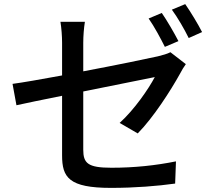

<svg xmlns="http://www.w3.org/2000/svg" viewBox="-20 -868 1040 934"><path d="M848 -668C828 -707 792 -769 767 -805L703 -778C730 -740 762 -680 782 -640ZM385 -660C385 -691 388 -732 393 -762H274C279 -732 282 -691 282 -660V-501C179 -482 87 -466 41 -460L60 -356C101 -365 186 -383 282 -402V-112C282 -5 315 46 520 46C637 46 746 37 832 25L836 -83C736 -63 634 -52 522 -52C407 -52 385 -74 385 -140V-423C547 -456 709 -488 733 -493C703 -436 634 -335 562 -270L650 -219C726 -296 810 -427 856 -510C863 -524 875 -544 884 -556L809 -614C794 -606 772 -600 748 -594C704 -584 545 -551 385 -521ZM816 -821C844 -783 877 -726 898 -683L963 -712C945 -748 907 -811 881 -848Z"/></svg>

Font: Noto Sans T Chinese Medium
Style: Regular
Weight: 500
Designer: Ryoko NISHIZUKA (kana & ideographs); Paul D. Hunt (Latin, Greek & Cyrillic); Wenlong ZHANG (bopomofo); Sandoll Communica
Foundry: Adobe Systems Incorporated
Version: Version 1.000;PS 1;hotconv 1.0.78;makeotf.lib2.5.61930